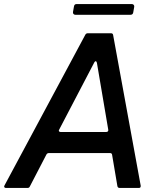

<svg xmlns="http://www.w3.org/2000/svg" viewBox="-54 -927 776 947"><path d="M-25 0Q-30 0 -32.5 -3.5Q-35 -7 -32 -12L367 -756Q371 -763 379 -763H493Q503 -763 504 -754L640 -11V-9Q640 0 631 0H536Q527 0 525 -9L499 -163Q498 -172 489 -172H187Q179 -172 175 -165L93 -7Q90 0 82 0ZM470 -276Q475 -276 478 -279Q481 -282 480 -287L424 -617Q422 -625 418 -625Q414 -625 411 -619L238 -288L236 -283Q236 -280 238.5 -278Q241 -276 245 -276ZM318 -854Q312 -854 308.5 -858Q305 -862 306 -868L311 -896Q313 -907 324 -907H596Q602 -907 605.5 -903Q609 -899 608 -893L603 -865Q601 -854 589 -854Z"/></svg>

Font: Open Sauce Two Medium Italic
Style: Regular
Weight: 500
Italic angle: -10°
Designer: Alfredo Marco Pradil
Foundry: Creative Sauce Fz LLC
Version: Version 1.477